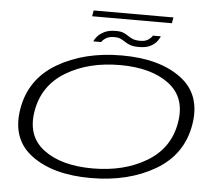

<svg xmlns="http://www.w3.org/2000/svg" viewBox="-60 -982 1217 1056"><g transform="rotate(5 549.0 -454.0)"><path d="M478 5Q271 5 151.8 -83Q32.5 -171 59.5 -338Q87 -506.5 235.5 -594Q384 -681.5 591.2 -681.5Q798.5 -681.5 917.8 -593.2Q1037 -505 1010 -338Q982.5 -169.5 834 -82.2Q685.5 5 478 5ZM483.5 -48.5Q657.5 -48.5 781.5 -122.8Q905.5 -197 930 -338Q955 -479 857.2 -553.5Q759.5 -628 585.5 -628Q412 -628 288.2 -553.5Q164.5 -479 139.5 -338Q114.5 -197 212.2 -122.8Q310 -48.5 483.5 -48.5ZM680 -736Q650 -736 632.5 -742.2Q615 -748.5 602.5 -757Q590 -765.5 576.5 -772Q563 -778.5 541 -778.5Q510.5 -778.5 492.5 -766.2Q474.5 -754 471.5 -745H427Q430.5 -754.5 443.5 -770.8Q456.5 -787 481.5 -800Q506.5 -813 546.5 -813Q573.5 -813 588.8 -806.5Q604 -800 615.5 -791.8Q627 -783.5 642.2 -777Q657.5 -770.5 684.5 -770.5Q713.5 -770.5 730.5 -783.2Q747.5 -796 751 -805H795Q792.5 -797.5 781.5 -780.8Q770.5 -764 746.2 -750Q722 -736 680 -736ZM409 -882 414.5 -914.5H855L849 -882Z"/></g></svg>

Font: Anybody UltraExpanded Light
Style: Italic
Weight: 300
Width: 9
Italic angle: -10°
Designer: Tyler Finck
Foundry: Etcetera Type Company
Version: Version 1.010; ttfautohint (v1.8.3) -l 8 -r 50 -G 200 -x 14 